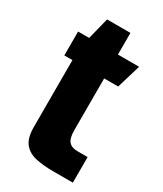

<svg xmlns="http://www.w3.org/2000/svg" viewBox="-148 -617 573 676"><g transform="rotate(30 138.0 -279.0)"><path d="M184 0Q146 0 115 -6.5Q84 -13 66 -34.5Q48 -56 48 -102V-373H15V-470H60L82 -558H177V-470H263L234 -373H177V-163Q177 -130 188.5 -117Q200 -104 224 -104H265V0Z"/></g></svg>

Font: Smooch Sans ExtraBold
Style: Regular
Weight: 800
Designer: Robert E. Leuschke
Foundry: Robert E. Leuschke
Version: Version 1.010